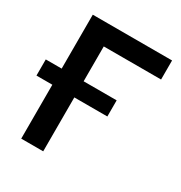

<svg xmlns="http://www.w3.org/2000/svg" viewBox="-203 -852 922 976"><g transform="rotate(30 257.5 -364.0)"><path d="M525.9 -727.5V-615.7H189.5V0H60.5V-727.5ZM-32.7 -316.4V-411.1H383.3V-316.4Z"/></g></svg>

Font: Inter Display SemiBold
Style: Regular
Weight: 600
Designer: Rasmus Andersson
Foundry: rsms
Version: Version 4.001;git-9221beed3